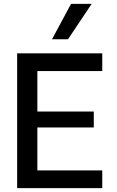

<svg xmlns="http://www.w3.org/2000/svg" viewBox="-20 -977 608 997"><path d="M69 -700H511V-608H174V-398H467V-315H174V-92H511V0H69ZM250 -773 349 -957H456L333 -773Z"/></svg>

Font: Lopes Sans Medium
Style: Regular
Weight: 500
Designer: Gabriel Lam, Diego Maldonado
Foundry: TypeRant, Foresti Design
Version: Version 4.000